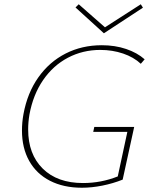

<svg xmlns="http://www.w3.org/2000/svg" viewBox="-20 -875 708 900"><path d="M467 -719 334 -840 349 -855 472 -747 640 -855 650 -839ZM118 -338Q112 -302 112 -268Q112 -152 180.5 -84.5Q249 -17 369 -17Q454 -17 532 -48L577 -257H417L422 -280H609L555 -33Q510 -15 460 -5Q410 5 364 5Q278 5 214.5 -27.5Q151 -60 117 -120.5Q83 -181 83 -263Q83 -302 90 -340Q108 -439 159.5 -512Q211 -585 287.5 -624Q364 -663 457 -663Q519 -663 571 -645.5Q623 -628 658 -597L640 -576Q607 -607 557 -624Q507 -641 450 -641Q368 -641 298.5 -604.5Q229 -568 182 -499.5Q135 -431 118 -338Z"/></svg>

Font: Ysabeau Infant Extralight
Style: Italic
Weight: 200
Italic angle: -12°
Designer: Christian Thalmann (Catharsis Fonts)
Version: Version 0.003